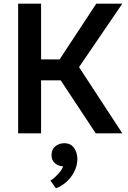

<svg xmlns="http://www.w3.org/2000/svg" viewBox="-20 -727 697 1047"><path d="M79 0V-707H204V-403H305L505 -707H647L411 -361L647 0H502L311 -289H204V0ZM285 300 255 258Q268 250 282 237Q296 224 308 209Q320 194 324 180Q298 179 279.5 163Q261 147 261 119Q261 87 282 70.5Q303 54 330 54Q366 54 384 80Q402 106 402 142Q401 178 384.5 210Q368 242 341.5 265.5Q315 289 285 300Z"/></svg>

Font: Onest SemiBold
Style: Regular
Weight: 600
Designer: Dmitri Voloshin, Andrey Kudryavtsev
Foundry: Dmitri Voloshin, Andrey Kudryavtsev
Version: Version 1.000;gftools[0.9.33]